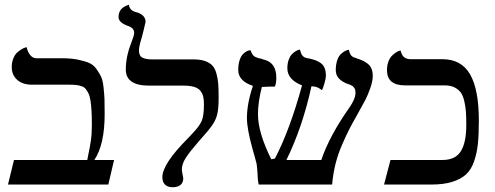

<svg xmlns="http://www.w3.org/2000/svg" viewBox="-20 -767 2058 798"><path d="M237.8 -524.9Q274.9 -524.9 302.7 -519.3Q330.6 -513.7 349.4 -505.9Q368.2 -498 380.9 -480.2Q393.6 -462.4 400.4 -447.8Q407.2 -433.1 410.4 -403.8Q413.6 -374.5 414.3 -353.8Q415 -333 415 -293Q415 -166 372.1 -102.1H454.1L430.2 0H13.2L38.1 -102.1H342.8Q343.8 -108.4 347.4 -126.2Q351.1 -144 353 -154.1Q355 -164.1 357.4 -180.7Q359.9 -197.3 360.8 -213.9Q361.8 -230.5 361.8 -248Q361.8 -281.7 360.4 -305.7Q358.9 -329.6 356.2 -348.1Q353.5 -366.7 347.9 -378.4Q342.3 -390.1 335.9 -397.7Q329.6 -405.3 318.6 -408.9Q307.6 -412.6 296.1 -413.8Q284.7 -415 267.1 -415H112.8Q73.7 -415 51.3 -435.3Q28.8 -455.6 28.8 -487.8Q28.8 -507.8 35.2 -523.7Q41.5 -539.6 50.8 -548.1Q60.1 -556.6 69.1 -562Q78.1 -567.4 84.5 -569.3L90.8 -570.8Q94.7 -551.8 105.5 -538.3Q116.2 -524.9 130.9 -524.9Z M557.6 -557.1Q557.6 -534.7 572 -527.3Q586.4 -520 614.7 -520H776.9H789.6Q815.9 -519.5 834 -512.7Q852.1 -505.9 862.8 -494.4Q873.5 -482.9 879.4 -461.9Q885.3 -440.9 887 -418.7Q888.7 -396.5 888.7 -360.8Q888.7 -315.4 882.8 -291.7Q877 -268.1 862.3 -246.8Q847.7 -225.6 807.6 -181.2Q770 -138.2 752.9 -112.1Q735.8 -85.9 735.8 -62Q735.8 -56.6 738.8 -42Q738.8 -40.5 740.2 -34.7Q741.7 -28.8 741.7 -25.9Q741.7 -7.8 730 1.7Q718.3 11.2 697.8 11.2Q677.2 11.2 666 0.5Q654.8 -10.3 654.8 -30.8Q654.8 -85.9 761.7 -192.9Q766.6 -198.7 775.9 -208Q808.6 -241.7 818.1 -263.9Q827.6 -286.1 827.6 -332Q827.6 -352.1 824.7 -365Q821.8 -377.9 813.2 -389.2Q804.7 -400.4 787.1 -405.8Q769.5 -411.1 741.7 -411.1H599.6Q502.9 -411.1 502.9 -478Q502.9 -532.2 525.9 -589.8Q526.4 -590.8 528.8 -598.1Q537.6 -620.1 537.6 -630.9Q537.6 -648.4 517.6 -657.2Q472.7 -671.9 472.7 -695.8Q472.7 -706.1 475.6 -714.4Q478.5 -722.7 482.9 -727.8Q487.3 -732.9 492.9 -736.8Q498.5 -740.7 502.7 -742.4Q506.8 -744.1 511 -745.6Q515.1 -747.1 515.6 -747.1Q518.6 -725.1 541 -717.8Q585 -707.5 585 -675.8Q585 -673.8 576.7 -640.4Q568.4 -606.9 565.9 -600.1Q557.6 -572.3 557.6 -557.1Z M1529.3 -452.1Q1529.3 -429.7 1518.8 -400.1Q1508.3 -370.6 1499.3 -353.3Q1490.2 -335.9 1466.3 -293Q1443.8 -253.4 1432.1 -230.7Q1420.4 -208 1402.6 -167.5Q1384.8 -127 1374.5 -85.9Q1364.3 -44.9 1360.4 0H1055.2Q1050.3 -22.5 1050.3 -46.9Q1047.9 -80.1 1046.4 -86.9Q1043.5 -99.1 1037.6 -119.6Q1031.7 -140.1 1029.3 -148.9Q1006.3 -232.4 1006.3 -275.9Q1006.3 -336.4 1031.2 -410.2Q970.2 -430.2 970.2 -476.1Q970.2 -499 975.6 -515.9Q981 -532.7 988.3 -540.5Q995.6 -548.3 1003.2 -552.7Q1010.7 -557.1 1016.1 -557.6L1021.5 -558.1Q1026.9 -541 1035.6 -533.9Q1044.4 -526.9 1069.3 -522Q1073.7 -519.5 1080.6 -518.1Q1128.4 -504.9 1128.4 -443.8Q1128.4 -420.9 1122.6 -407.2Q1091.8 -407.2 1075.2 -405.8H1068.4Q1052.2 -343.3 1052.2 -292Q1052.2 -216.3 1107.4 -105L1122.6 -107.9Q1184.1 -225.6 1235.4 -412.1Q1174.3 -436 1174.3 -482.9Q1174.3 -502.9 1179.7 -518.1Q1185.1 -533.2 1192.6 -541Q1200.2 -548.8 1208 -553.7Q1215.8 -558.6 1221.2 -559.6L1226.6 -561Q1233.4 -530.3 1251.5 -526.9Q1258.8 -523.9 1265.1 -523.9Q1266.1 -523.4 1268.8 -522.9Q1271.5 -522.5 1272.5 -522Q1286.1 -518.6 1294.2 -515.4Q1302.2 -512.2 1313 -504.9Q1323.7 -497.6 1329.1 -484.4Q1334.5 -471.2 1334.5 -452.1Q1334.5 -442.4 1329.1 -422.9Q1323.7 -403.3 1318.4 -392.1Q1305.2 -401.9 1296.4 -405Q1287.6 -408.2 1274.4 -408.2Q1237.3 -238.3 1170.4 -102.1H1315.4Q1349.1 -202.1 1432.1 -319.8Q1457.5 -356 1457.5 -381.8Q1457.5 -387.7 1456.5 -392.3Q1455.6 -397 1453.1 -400.4Q1450.7 -403.8 1448.7 -406.2Q1446.8 -408.7 1442.9 -410.6Q1439 -412.6 1437.5 -413.6Q1436 -414.6 1432.1 -416L1428.2 -417Q1375.5 -435.5 1375.5 -475.1Q1375.5 -497.6 1381.1 -514.9Q1386.7 -532.2 1394.8 -540.3Q1402.8 -548.3 1410.9 -553.2Q1418.9 -558.1 1424.8 -559.1L1430.2 -560.1Q1433.6 -536.1 1450.2 -528.8Q1460.4 -525.9 1466.3 -522.9Q1466.8 -522.9 1468.3 -522.5Q1469.7 -522 1470.2 -522Q1481.4 -518.1 1488.5 -514.6Q1495.6 -511.2 1506.6 -503.4Q1517.6 -495.6 1523.4 -482.7Q1529.3 -469.7 1529.3 -452.1Z M1918 -248Q1918 -280.3 1916.5 -301.8Q1915 -323.2 1909.9 -345.9Q1904.8 -368.7 1895.5 -381.8Q1886.2 -395 1869.4 -403.6Q1852.5 -412.1 1829.1 -412.1H1664.1Q1588.4 -412.1 1588.4 -475.1Q1588.4 -495.1 1594.2 -510.7Q1600.1 -526.4 1608.4 -534.7Q1616.7 -543 1625 -548.6Q1633.3 -554.2 1639.2 -555.7L1645 -557.1Q1652.3 -521 1686 -521H1818.4Q1897.5 -521 1933.8 -458Q1970.2 -395 1970.2 -266.1Q1970.2 -207 1966.1 -168Q1961.9 -128.9 1949.7 -94.5Q1937.5 -60.1 1915.5 -40.8Q1893.6 -21.5 1858.2 -10.7Q1822.8 0 1772 0H1576.2L1603 -102.1H1819.3Q1872.1 -102.1 1895 -137.9Q1918 -173.8 1918 -248Z"/></svg>

Font: Common Serif Medium
Style: Regular
Weight: 500
Designer: Philipp H. Poll, Khaled Hosny
Foundry: Stefan Peev, Context Ltd.
Version: Version 1.026